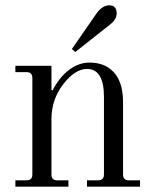

<svg xmlns="http://www.w3.org/2000/svg" viewBox="-20 -704 580 724"><path d="M392 -684Q420 -684 420 -653Q420 -630 392 -609L264 -508L251 -519L343 -652Q366 -684 392 -684ZM38 0V-24H80Q102 -24 102 -46V-410Q102 -432 80 -432H38V-456H174V-364L178 -363Q204 -413 240.5 -440.5Q277 -468 317 -468Q367 -468 398 -442Q444 -405 444 -319V-46Q444 -24 466 -24H508V0H308V-24H350Q372 -24 372 -46V-339Q372 -444 308 -444Q263 -444 218.5 -386.5Q174 -329 174 -254V-46Q174 -24 196 -24H238V0Z"/></svg>

Font: Old Standard TT
Style: Regular
Weight: 400
Designer: Alexey Kryukov <alexios@thessalonica.org.ru>
Version: Version 1.0